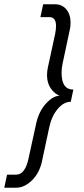

<svg xmlns="http://www.w3.org/2000/svg" viewBox="-44 -649 394 898"><path d="M299 -230 287 -173Q254 -173 225.5 -139Q197 -105 186 -52L152 107Q140 161 105 195Q70 229 31 229H-24L-11 168H31Q74 168 90 90L124 -66Q137 -130 175 -169Q200 -195 224 -200L234 -202Q215 -209 200 -227Q176 -255 176 -298Q176 -317 180 -334L214 -491Q218 -510 218 -528Q218 -569 187 -569H145L158 -629H213Q246 -629 266 -605.5Q286 -582 286 -543Q286 -524 282 -508L248 -348Q244 -329 244 -308Q244 -230 299 -230Z"/></svg>

Font: GFS Neohellenic Rg
Style: Italic
Weight: 400
Italic angle: -12°
Designer: Takis Katsoulidis and George D. Matthiopoulos
Foundry: Takis Katsoulidis and George D. Matthiopoulos
Version: Version 1.0